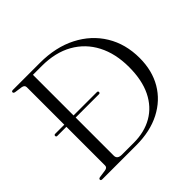

<svg xmlns="http://www.w3.org/2000/svg" viewBox="-170 -882 1063 1063"><g transform="rotate(-45 362.0 -350.0)"><path d="M49.5 -8Q49.5 -15.5 60 -17.5L105.5 -24Q125.5 -27 125.5 -43V-346H54.5Q45.5 -346 45.5 -354.5Q45.5 -362.5 55 -362.5H125.5V-656Q125.5 -672.5 105.5 -676L60 -682.5Q49.5 -685 49.5 -692Q49.5 -700 61 -700H272Q395.5 -700 487.8 -652.8Q580 -605.5 631 -521.8Q682 -438 682 -328.5Q682 -230 638.8 -156.2Q595.5 -82.5 515.5 -41.2Q435.5 0 326.5 0H61Q49.5 0 49.5 -8ZM326 -19.5Q410.5 -19.5 473.2 -55.8Q536 -92 570.5 -162.2Q605 -232.5 605 -335Q605 -440 564.5 -517.8Q524 -595.5 448.5 -638Q373 -680.5 267.5 -680.5H198V-362.5H380Q389.5 -362.5 389.5 -354.5Q389.5 -346 380 -346H198V-47.5Q198 -19.5 234 -19.5Z"/></g></svg>

Font: Fraunces 72pt Light
Style: Regular
Weight: 300
Version: Version 1.000;[0bf87f6ff]